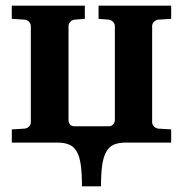

<svg xmlns="http://www.w3.org/2000/svg" viewBox="-20 -508 652 684"><path d="M428.2 0Q402.8 0 386 7.1Q369.1 14.2 358.9 32Q348.6 49.8 344.2 79.8Q339.8 109.9 339.8 155.8H272Q272 109.9 267.8 79.8Q263.7 49.8 253.4 32Q243.2 14.2 226.3 7.1Q209.5 0 184.1 0H22V-46.9L67.9 -49.8Q77.1 -50.8 83.5 -57.4Q89.8 -64 89.8 -73.2V-415Q89.8 -423.8 83.5 -430.4Q77.1 -437 67.9 -438L22 -440.9V-487.8H282.2V-440.9L246.1 -438Q236.8 -437 230.5 -430.4Q224.1 -423.8 224.1 -415V-81.1Q224.1 -71.8 229 -64.9Q233.9 -58.1 246.1 -58.1H367.2Q377 -58.1 383.1 -64.9Q389.2 -71.8 389.2 -81.1V-415Q389.2 -423.8 382.6 -430.4Q376 -437 367.2 -438L331.1 -440.9V-487.8H589.8V-440.9L543.9 -438Q535.2 -437 528.6 -430.4Q522 -423.8 522 -415V-73.2Q522 -64 528.6 -57.4Q535.2 -50.8 543.9 -49.8L589.8 -46.9V0Z"/></svg>

Font: Charis SIL
Style: Bold
Weight: 700
Foundry: SIL International
Version: Version 4.112